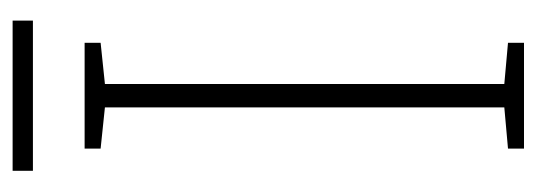

<svg xmlns="http://www.w3.org/2000/svg" viewBox="-300 -622 871 312"><g transform="rotate(-90 136.0 -466.5)"><path d="M258 -882H14V-849H258ZM222 -51V-77L155 -83V-732L222 -739V-765H50V-739L117 -732V-83L50 -77V-51Z"/></g></svg>

Font: Noto Sans Tamil UI SemiCondensed ExtraLight
Style: Regular
Weight: 200
Width: 4
Designer: Jelle Bosma - Monotype Design Team
Foundry: Monotype Imaging Inc.
Version: Version 2.004